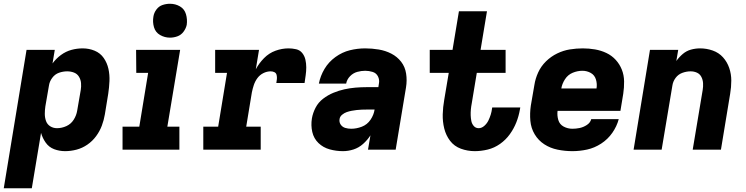

<svg xmlns="http://www.w3.org/2000/svg" viewBox="-54 -795 3962 1020"><path d="M-34 205H115L164 -89Q172 -61 189 -37Q206 -13 233.5 -2.5Q261 8 292 8Q322 8 352.5 0Q383 -8 410 -26.5Q437 -45 456.5 -71.5Q476 -98 487 -127.5Q498 -157 503 -187L521 -297Q526 -330 527.5 -364Q529 -398 522 -429.5Q515 -461 497 -487Q479 -513 449 -525.5Q419 -538 385 -538Q355 -538 325.5 -530Q296 -522 270 -503Q244 -484 225 -458L237 -530H87ZM249 -114Q229 -114 213 -124Q197 -134 190.5 -152Q184 -170 184 -190Q184 -210 187 -230L206 -340Q209 -362 223.5 -381.5Q238 -401 259.5 -408.5Q281 -416 303 -416Q322 -416 339 -409.5Q356 -403 365.5 -387.5Q375 -372 376.5 -353.5Q378 -335 375 -317L356 -207Q352 -182 337.5 -159Q323 -136 298.5 -125Q274 -114 249 -114Z M597 0H899V-122H835L903 -530H669L670 -408H733L686 -122H597ZM849 -595Q869 -595 888.5 -602Q908 -609 921 -626.5Q934 -644 938 -663Q942 -692 934 -719.5Q926 -747 902 -761Q878 -775 849 -775Q829 -775 809.5 -768.5Q790 -762 777 -744.5Q764 -727 761 -707Q756 -678 764 -650.5Q772 -623 796.5 -609Q821 -595 849 -595Z M1026 0H1331V-122H1254L1284 -304Q1288 -324 1294.5 -343.5Q1301 -363 1313.5 -380Q1326 -397 1345 -406.5Q1364 -416 1384 -416Q1395 -416 1404 -411.5Q1413 -407 1415.5 -396.5Q1418 -386 1417 -375.5Q1416 -365 1414 -354H1564Q1567 -375 1570 -396Q1573 -417 1573 -437.5Q1573 -458 1568.5 -478Q1564 -498 1551.5 -513.5Q1539 -529 1519 -533.5Q1499 -538 1479 -538Q1444 -538 1409.5 -525.5Q1375 -513 1348.5 -486Q1322 -459 1305 -427L1322 -530H1089V-408H1152L1105 -122H1026Z M1768 8Q1796 8 1824 -1Q1852 -10 1875 -30.5Q1898 -51 1914 -76L1901 0H2048L2103 -331Q2109 -368 2103.5 -404Q2098 -440 2077 -467Q2056 -494 2025 -510Q1994 -526 1958 -532Q1922 -538 1886 -538Q1845 -538 1804.5 -528Q1764 -518 1728 -492Q1692 -466 1670 -429Q1648 -392 1640 -351H1785Q1789 -373 1805.5 -390Q1822 -407 1843.5 -413Q1865 -419 1886 -419Q1906 -419 1925.5 -413Q1945 -407 1954 -389Q1963 -371 1959 -351L1956 -332H1894Q1864 -332 1834.5 -329.5Q1805 -327 1775.5 -320.5Q1746 -314 1717 -302Q1688 -290 1662.5 -270.5Q1637 -251 1622.5 -223Q1608 -195 1603 -166Q1597 -129 1605 -94Q1613 -59 1638 -35Q1663 -11 1697.5 -1.5Q1732 8 1768 8ZM1812 -111Q1795 -111 1780 -115.5Q1765 -120 1756 -133Q1747 -146 1750 -163Q1752 -176 1763.5 -185.5Q1775 -195 1788 -199.5Q1801 -204 1814.5 -206.5Q1828 -209 1841 -210.5Q1854 -212 1867.5 -212.5Q1881 -213 1894 -213H1936Q1932 -185 1914.5 -159Q1897 -133 1868.5 -122Q1840 -111 1812 -111Z M2468 8Q2502 8 2537 -0.5Q2572 -9 2602.5 -30.5Q2633 -52 2654.5 -82Q2676 -112 2689 -145Q2702 -178 2708 -213Q2709 -218 2710 -224H2561L2560 -219Q2558 -202 2553 -186Q2548 -170 2540.5 -154.5Q2533 -139 2519 -126.5Q2505 -114 2489 -114Q2473 -114 2463 -125.5Q2453 -137 2450 -152Q2447 -167 2446.5 -182.5Q2446 -198 2447.5 -214Q2449 -230 2452 -245L2479 -408H2632V-530H2499L2533 -735H2384L2350 -530H2229V-408H2330L2306 -265Q2299 -226 2298 -187.5Q2297 -149 2306 -112.5Q2315 -76 2337 -47Q2359 -18 2394.5 -5Q2430 8 2468 8Z M2987 8Q3026 8 3065 -0.5Q3104 -9 3139.5 -32Q3175 -55 3199 -89.5Q3223 -124 3233 -162H3087Q3082 -143 3063.5 -131Q3045 -119 3025.5 -115Q3006 -111 2987 -111Q2962 -111 2940.5 -122.5Q2919 -134 2912 -157.5Q2905 -181 2908 -206H3242L3257 -297Q3262 -330 3261.5 -363Q3261 -396 3249.5 -425Q3238 -454 3217 -477Q3196 -500 3167.5 -513.5Q3139 -527 3107 -532.5Q3075 -538 3042 -538Q3008 -538 2973.5 -532.5Q2939 -527 2906 -511Q2873 -495 2846.5 -469Q2820 -443 2805 -410Q2790 -377 2785 -344L2766 -234Q2760 -193 2763.5 -153.5Q2767 -114 2786.5 -81.5Q2806 -49 2837.5 -28.5Q2869 -8 2908 0Q2947 8 2987 8ZM2928 -325Q2932 -350 2947.5 -374Q2963 -398 2988.5 -408.5Q3014 -419 3040 -419Q3064 -419 3084.5 -407.5Q3105 -396 3112 -372.5Q3119 -349 3115 -325Z M3312 0H3461L3518 -340Q3521 -362 3535 -381Q3549 -400 3571 -408Q3593 -416 3615 -416Q3633 -416 3648.5 -409Q3664 -402 3672 -386.5Q3680 -371 3681 -353Q3682 -335 3679 -317L3626 0H3776L3825 -297Q3831 -332 3831 -367Q3831 -402 3820 -434Q3809 -466 3787 -490.5Q3765 -515 3732.5 -526.5Q3700 -538 3665 -538Q3641 -538 3617 -531.5Q3593 -525 3573.5 -508.5Q3554 -492 3539 -471L3549 -530H3399Z"/></svg>

Font: Iosevka Sparkle Heavy Oblique
Style: Regular
Weight: 900
Italic angle: -9°
Designer: Belleve Invis
Foundry: Belleve Invis
Version: Version 4.5.0; ttfautohint (v1.8.3)